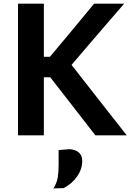

<svg xmlns="http://www.w3.org/2000/svg" viewBox="-20 -733 730 1040"><path d="M77.5 0V-713H217.5V-425.5H250.5L346 -539.5Q379.5 -580 412.8 -620Q446 -660 489.5 -713H652.5Q603.5 -656.5 556.5 -602Q509.5 -547.5 462.5 -492.5L367.5 -381.5L473.5 -246Q504 -207 539.2 -162Q574.5 -117 608 -74.5Q641.5 -32 666.5 0H496.5Q458.5 -49 425.2 -92Q392 -135 360 -176L252 -314.5H217.5V0ZM269.5 287.5Q288 258 292.8 228.5Q297.5 199 297.5 160.5V80L356 75Q390.5 77 408 94Q425.5 111 425.5 138Q425.5 182 398.5 221.8Q371.5 261.5 324.5 286Z"/></svg>

Font: Commissioner SemiBold
Style: Regular
Weight: 600
Designer: Kostas Bartsokas
Foundry: Kostas Bartsokas
Version: Version 1.000; ttfautohint (v1.8.3)